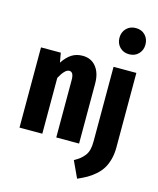

<svg xmlns="http://www.w3.org/2000/svg" viewBox="-145 -907 1010 1227"><g transform="rotate(15 360.0 -293.5)"><path d="M599.1 -633.8Q561.5 -633.8 537.4 -658.4Q513.2 -683.1 513.2 -720.2Q513.2 -757.8 537.4 -782.5Q561.5 -807.1 599.1 -807.1Q637.7 -807.1 661.4 -782.5Q685.1 -757.8 685.1 -720.2Q685.1 -683.1 661.1 -658.4Q637.2 -633.8 599.1 -633.8ZM439 0H288.1V-380.9Q288.1 -433.1 258.8 -433.1Q230 -433.1 195.8 -369.1V0H44.9V-530.8H175.8L187 -467.8Q213.9 -508.3 244.6 -528.1Q275.4 -547.9 316.9 -547.9Q373.5 -547.9 406.2 -507.1Q439 -466.3 439 -397ZM524.9 -36.1V-530.8H675.8V-38.1Q675.8 5.9 665.8 42.2Q655.8 78.6 639.4 104.7Q623 130.9 597.4 153.1Q571.8 175.3 545.7 190.2Q519.5 205.1 484.9 220.2L434.1 110.8Q458 97.2 472.2 85.9Q486.3 74.7 499.8 57.9Q513.2 41 519 18.1Q524.9 -4.9 524.9 -36.1Z"/></g></svg>

Font: Fira Sans Compressed
Style: Bold
Weight: 700
Width: 1
Designer: Carrois Corporate & Edenspiekermann AG
Foundry: Carrois Corporate GbR & Edenspiekermann AG
Version: Version 4.203;PS 004.203;hotconv 1.0.88;makeotf.lib2.5.64775